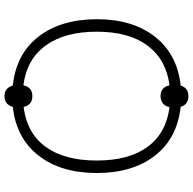

<svg xmlns="http://www.w3.org/2000/svg" viewBox="-22 -774 839 834"><g transform="rotate(90 397.0 -356.5)"><path d="M731 -357.9Q731 -202.1 655.3 -105Q579.6 -7.8 443.8 6.8Q433.6 43 397 43Q361.3 43 351.1 6.8Q214.4 -7.3 138.7 -104.7Q63 -202.1 63 -358.9Q63 -514.2 139.4 -611.1Q215.8 -708 351.1 -722.2Q361.3 -755.9 397 -755.9Q433.6 -755.9 443.8 -722.2Q579.6 -707.5 655.3 -610.8Q731 -514.2 731 -357.9ZM117.2 -357.9Q117.2 -218.8 177.2 -136Q237.3 -53.2 350.1 -39.1Q358.4 -78.1 397 -78.1Q435.5 -78.1 443.8 -40Q558.1 -54.2 617.4 -136Q676.8 -217.8 676.8 -357.9Q676.8 -497.6 617.2 -578.6Q557.6 -659.7 444.8 -673.8Q440.4 -653.3 427.2 -644Q414.1 -634.8 397 -634.8Q358.4 -634.8 350.1 -673.8Q238.8 -659.7 178 -578.9Q117.2 -498 117.2 -357.9Z"/></g></svg>

Font: JBL Sans
Style: Light
Weight: 300
Version: Version 1.10